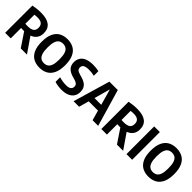

<svg xmlns="http://www.w3.org/2000/svg" viewBox="259 -1755 2916 2916"><g transform="rotate(45 1717.0 -297.0)"><path d="M62.5 0V-585Q101 -593 143.2 -597.8Q185.5 -602.5 233.5 -602.5Q358 -602.5 420.5 -554.8Q483 -507 483 -412Q483.5 -349.5 453.5 -307Q423.5 -264.5 368.2 -243Q313 -221.5 238.5 -221.5Q224 -221.5 209.5 -222Q195 -222.5 182.5 -223.5V0ZM398 0 214.5 -273.5H342.5L531 0ZM234 -312Q303.5 -312 335.8 -336.5Q368 -361 368 -412.5Q368 -464.5 338.2 -488.8Q308.5 -513 245.5 -513Q227.5 -513 212.5 -511.8Q197.5 -510.5 182.5 -508V-314Q197.5 -313 208.5 -312.5Q219.5 -312 234 -312Z M803 7.5Q728 7.5 671.2 -23.5Q614.5 -54.5 582.5 -121.8Q550.5 -189 550.5 -297Q550.5 -405.5 582.5 -473Q614.5 -540.5 671.2 -571.5Q728 -602.5 803 -602.5Q878.5 -602.5 935.2 -571.5Q992 -540.5 1024 -473Q1056 -405.5 1056 -297Q1056 -189 1024 -121.8Q992 -54.5 935.2 -23.5Q878.5 7.5 803 7.5ZM803 -89.5Q843.5 -89.5 872.2 -108.5Q901 -127.5 916.2 -172.5Q931.5 -217.5 931.5 -295Q931.5 -375 916.2 -421Q901 -467 872.2 -486.2Q843.5 -505.5 803 -505.5Q763 -505.5 734.5 -486.5Q706 -467.5 690.8 -422.5Q675.5 -377.5 675.5 -300Q675.5 -220 690.8 -174.2Q706 -128.5 734.5 -109Q763 -89.5 803 -89.5Z M1277 7.5Q1240.5 7.5 1200.8 1.8Q1161 -4 1130.5 -14.5V-113Q1154 -106 1179 -100.8Q1204 -95.5 1228.8 -93Q1253.5 -90.5 1277 -90.5Q1316 -90.5 1339.8 -99.2Q1363.5 -108 1374.5 -124.8Q1385.5 -141.5 1385.5 -165Q1385.5 -184.5 1377.8 -199Q1370 -213.5 1350.5 -224.8Q1331 -236 1295 -246L1263.5 -254.5Q1190 -275.5 1152.5 -316Q1115 -356.5 1115 -423Q1115 -477 1140.5 -517.5Q1166 -558 1218.8 -580.2Q1271.5 -602.5 1353 -602.5Q1385 -602.5 1418 -599Q1451 -595.5 1476 -589V-490.5Q1449.5 -497.5 1420.2 -501Q1391 -504.5 1362.5 -504.5Q1315 -504.5 1287.8 -495.8Q1260.5 -487 1248.8 -470.8Q1237 -454.5 1237 -432Q1237 -402 1253.8 -385Q1270.5 -368 1322.5 -353L1354 -344.5Q1405.5 -330.5 1439.5 -308Q1473.5 -285.5 1490.2 -252.5Q1507 -219.5 1507 -173.5Q1507 -118 1480.8 -77.2Q1454.5 -36.5 1403.2 -14.5Q1352 7.5 1277 7.5Z M1532.5 0 1706.5 -595H1887L2061 0H1940.5L1788.5 -541.5H1802L1651 0ZM1636 -161.5 1659 -258.5H1933L1957 -161.5Z M2128.5 0V-585Q2167 -593 2209.2 -597.8Q2251.5 -602.5 2299.5 -602.5Q2424 -602.5 2486.5 -554.8Q2549 -507 2549 -412Q2549.5 -349.5 2519.5 -307Q2489.5 -264.5 2434.2 -243Q2379 -221.5 2304.5 -221.5Q2290 -221.5 2275.5 -222Q2261 -222.5 2248.5 -223.5V0ZM2464 0 2280.5 -273.5H2408.5L2597 0ZM2300 -312Q2369.5 -312 2401.8 -336.5Q2434 -361 2434 -412.5Q2434 -464.5 2404.2 -488.8Q2374.5 -513 2311.5 -513Q2293.5 -513 2278.5 -511.8Q2263.5 -510.5 2248.5 -508V-314Q2263.5 -313 2274.5 -312.5Q2285.5 -312 2300 -312Z M2668.5 0V-595H2790V0Z M3143 7.5Q3068 7.5 3011.2 -23.5Q2954.5 -54.5 2922.5 -121.8Q2890.5 -189 2890.5 -297Q2890.5 -405.5 2922.5 -473Q2954.5 -540.5 3011.2 -571.5Q3068 -602.5 3143 -602.5Q3218.5 -602.5 3275.2 -571.5Q3332 -540.5 3364 -473Q3396 -405.5 3396 -297Q3396 -189 3364 -121.8Q3332 -54.5 3275.2 -23.5Q3218.5 7.5 3143 7.5ZM3143 -89.5Q3183.5 -89.5 3212.2 -108.5Q3241 -127.5 3256.2 -172.5Q3271.5 -217.5 3271.5 -295Q3271.5 -375 3256.2 -421Q3241 -467 3212.2 -486.2Q3183.5 -505.5 3143 -505.5Q3103 -505.5 3074.5 -486.5Q3046 -467.5 3030.8 -422.5Q3015.5 -377.5 3015.5 -300Q3015.5 -220 3030.8 -174.2Q3046 -128.5 3074.5 -109Q3103 -89.5 3143 -89.5Z"/></g></svg>

Font: Encode Sans SC Condensed SemiBold
Style: Regular
Weight: 600
Width: 3
Designer: Multiple Designers
Foundry: Impallari Type
Version: Version 3.002